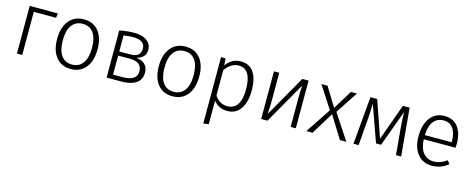

<svg xmlns="http://www.w3.org/2000/svg" viewBox="-36 -1182 4990 2035"><g transform="rotate(15 2458.5 -164.5)"><path d="M106 0V-522.9H415L408.2 -473.1H164.1V0Z M817.6 -428.5Q776.4 -484.9 699.7 -484.9Q623 -484.9 581.1 -428Q539.1 -371.1 539.1 -261.7Q539.1 -152.3 580.6 -95.2Q622.1 -38.1 698 -38.1Q773.9 -38.1 816.4 -95Q858.9 -151.9 858.9 -262Q858.9 -372.1 817.6 -428.5ZM536.6 -460.7Q596.2 -534.2 699.7 -534.2Q803.2 -534.2 861.6 -462.6Q919.9 -391.1 919.9 -263.7Q919.9 -136.2 860.6 -62.5Q801.3 11.2 697.8 11.2Q594.2 11.2 535.6 -61.3Q477.1 -133.8 477.1 -260.5Q477.1 -387.2 536.6 -460.7Z M1147.9 -47.9H1251Q1409.2 -47.9 1408.7 -153.8Q1408.7 -256.8 1275.9 -256.8H1147.9ZM1251 -486.8Q1195.8 -486.8 1147.9 -478V-301.8H1270Q1381.8 -301.8 1381.8 -394.5Q1381.8 -487.3 1251 -486.8ZM1469.7 -153.8Q1469.2 -76.2 1411.6 -38.1Q1354 0 1256.8 0H1089.8V-517.1Q1172.9 -534.2 1256.3 -534.2Q1339.4 -534.2 1390.1 -497.1Q1440.9 -460 1440.9 -397.9Q1440.9 -310.1 1339.8 -284.2Q1469.7 -270 1469.7 -153.8Z M1933.3 -428.5Q1892.1 -484.9 1815.4 -484.9Q1738.8 -484.9 1696.8 -428Q1654.8 -371.1 1654.8 -261.7Q1654.8 -152.3 1696.3 -95.2Q1737.8 -38.1 1813.7 -38.1Q1889.6 -38.1 1932.1 -95Q1974.6 -151.9 1974.6 -262Q1974.6 -372.1 1933.3 -428.5ZM1652.3 -460.7Q1711.9 -534.2 1815.4 -534.2Q1918.9 -534.2 1977.3 -462.6Q2035.6 -391.1 2035.6 -263.7Q2035.6 -136.2 1976.3 -62.5Q1917 11.2 1813.5 11.2Q1710 11.2 1651.4 -61.3Q1592.8 -133.8 1592.8 -260.5Q1592.8 -387.2 1652.3 -460.7Z M2401.4 -38.1Q2549.8 -38.1 2549.8 -262.2Q2549.8 -486.3 2410.6 -485.8Q2328.6 -485.8 2263.7 -396V-118.2Q2315.4 -38.1 2401.4 -38.1ZM2611.3 -265.6Q2611.3 -138.2 2560.5 -63.5Q2508.8 11.2 2415 11.2Q2321.3 11.2 2263.7 -61V196.8L2205.6 205.1V-522.9H2255.4L2260.7 -446.8Q2322.3 -534.2 2419.4 -534.2Q2516.6 -534.2 2564 -463.9Q2611.3 -393.6 2611.3 -265.6Z M3166 0H3109.4V-324.2Q3109.4 -387.2 3115.2 -456.1L2855 0H2786.1V-522.9H2844.2V-215.8Q2844.2 -165 2838.4 -68.8L3097.2 -522.9H3166Z M3720.2 0H3649.9L3499 -243.2L3349.1 0H3281.7L3465.8 -277.8L3306.2 -522.9H3374L3502 -314L3630.9 -522.9H3696.8L3536.1 -279.8Z M4321.8 0H4265.1L4237.8 -305.2Q4231.9 -379.4 4230 -462.9L4084 -64.9H4028.8L3886.7 -462.9Q3884.8 -378.9 3879.9 -305.2L3855 0H3798.8L3844.7 -522.9H3918.9L4057.1 -124L4200.2 -522.9H4274.9Z M4799.8 -284.2V-298.8Q4799.8 -386.7 4763.7 -436.5Q4727.5 -486.3 4659.2 -486.1Q4590.8 -485.8 4550.3 -436Q4509.8 -386.2 4505.9 -284.2ZM4856.9 -280.8Q4856.9 -258.8 4855 -238.8H4505.9Q4510.7 -136.7 4554.2 -87.4Q4597.7 -38.1 4668.7 -38.1Q4739.7 -38.1 4810.1 -89.8L4836.9 -53.2Q4758.8 10.7 4660.2 10.7Q4561.5 10.7 4502.7 -60.1Q4443.8 -130.9 4443.8 -256.8Q4443.8 -382.8 4500.2 -458.5Q4556.6 -534.2 4654.8 -534.2Q4752.9 -534.2 4804.9 -466.6Q4856.9 -398.9 4856.9 -280.8Z"/></g></svg>

Font: FiraSans-Light
Style: Regular
Weight: 300
Designer: Carrois Corporate & Edenspiekermann AG
Foundry: Carrois Corporate GbR & Edenspiekermann AG
Version: Version 3.106;PS 003.106;hotconv 1.0.70;makeotf.lib2.5.58329